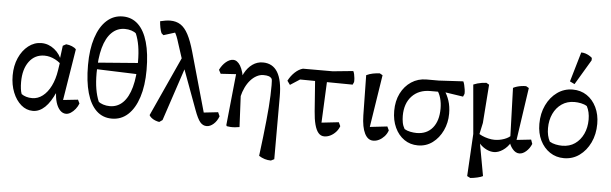

<svg xmlns="http://www.w3.org/2000/svg" viewBox="-56 -975 4488 1411"><g transform="rotate(5 2187.5 -270.0)"><path d="M202 14Q154 14 115.5 -19Q77 -52 54.5 -108Q32 -164 32 -233Q32 -305 57.5 -362.5Q83 -420 126.5 -454Q170 -488 223 -488Q275 -488 318.5 -453.5Q362 -419 380 -363L399 -322Q372 -357 332.5 -377.5Q293 -398 253 -398Q182 -398 140 -341.5Q98 -285 98 -190Q98 -163 101 -140Q104 -117 110 -102Q125 -91 145 -85Q165 -79 189 -79Q231 -79 266.5 -106.5Q302 -134 326.5 -183.5Q351 -233 361 -299L370 -359L366 -374L380 -482L404 -495Q427 -493 447.5 -484.5Q468 -476 478 -464L412 -55L387 -82L526 -97L539 -70Q531 -48 515.5 -28.5Q500 -9 482 2.5Q464 14 447 14Q422 14 402.5 -6.5Q383 -27 372 -63Q361 -99 361 -144L391 -128H327L365 -141Q332 -64 291 -25Q250 14 202 14Z M785 20Q718 20 671.5 -24Q625 -68 601 -152Q577 -236 577 -357Q577 -473 604.5 -558Q632 -643 682.5 -689Q733 -735 801 -735Q868 -735 914.5 -691Q961 -647 985 -563Q1009 -479 1009 -358Q1009 -242 981.5 -157Q954 -72 904 -26Q854 20 785 20ZM762 -70Q819 -70 859 -109.5Q899 -149 920 -225.5Q941 -302 941 -412Q941 -478 932.5 -528.5Q924 -579 907 -619Q896 -630 873 -637.5Q850 -645 824 -645Q768 -645 727.5 -605.5Q687 -566 666 -490Q645 -414 645 -303Q645 -237 653.5 -187Q662 -137 679 -96Q690 -85 713.5 -77.5Q737 -70 762 -70ZM964 -321 620 -333 623 -379 967 -406Z M1484 14Q1456 14 1436 -10Q1416 -34 1393 -97L1275 -417Q1265 -445 1252 -486.5Q1239 -528 1223 -576Q1214 -606 1207 -623Q1200 -640 1192 -653.5Q1184 -667 1171 -685L1222 -659L1110 -624L1095 -637Q1088 -652 1083 -677.5Q1078 -703 1077 -724Q1097 -729 1116.5 -732Q1136 -735 1151 -735Q1195 -735 1227 -714.5Q1259 -694 1284 -647Q1309 -600 1331 -522L1463 -54L1425 -80L1560 -95L1573 -66Q1560 -30 1535 -8Q1510 14 1484 14ZM1135 14Q1120 12 1104 5.5Q1088 -1 1076.5 -10.5Q1065 -20 1060 -30L1265 -480L1301 -432L1158 -2Z M1977 225Q1930 225 1888 198Q1898 120 1905.5 55Q1913 -10 1918.5 -64.5Q1924 -119 1927.5 -165Q1931 -211 1932.5 -251Q1934 -291 1934 -327Q1934 -366 1930 -374Q1922 -386 1907.5 -391Q1893 -396 1868 -396Q1843 -396 1818.5 -383Q1794 -370 1773.5 -347Q1753 -324 1737.5 -292Q1722 -260 1713 -221L1701 -266L1693 -295Q1699 -352 1722 -395.5Q1745 -439 1779.5 -463.5Q1814 -488 1856 -488Q2001 -488 2001 -250V213ZM1633 2 1628 -5 1670 -415 1697 -387 1554 -378 1539 -406Q1557 -443 1584 -465.5Q1611 -488 1637 -488Q1667 -488 1690 -451Q1702 -431 1710.5 -401.5Q1719 -372 1722 -337L1713 -267L1726 0Q1711 3 1693 4.5Q1675 6 1658.5 5Q1642 4 1633 2Z M2352 14Q2326 14 2308.5 -6.5Q2291 -27 2280.5 -67Q2270 -107 2266 -164L2247 -422L2339 -427L2322 -57L2289 -81L2450 -99L2463 -71Q2454 -46 2436.5 -27Q2419 -8 2397 3Q2375 14 2352 14ZM2068 -341 2047 -370Q2066 -407 2094.5 -433.5Q2123 -460 2153 -468H2372L2523 -483Q2528 -474 2531 -460.5Q2534 -447 2535.5 -432Q2537 -417 2536 -403L2527 -383L2139 -387Z M2713 14Q2673 14 2650 -32Q2627 -78 2625 -164L2620 -461Q2643 -472 2668 -477Q2693 -482 2719 -483L2740 -471L2675 -54L2650 -81L2808 -99L2821 -71Q2812 -45 2794.5 -26Q2777 -7 2756 3.5Q2735 14 2713 14Z M3043 20Q2986 20 2942 -10.5Q2898 -41 2873 -95Q2848 -149 2848 -218Q2848 -291 2876 -347Q2904 -403 2953 -435.5Q3002 -468 3065 -468H3155L3335 -478Q3340 -469 3344 -452.5Q3348 -436 3350.5 -418.5Q3353 -401 3352 -387L3343 -366L3210 -386H3100Q3015 -386 2964.5 -332.5Q2914 -279 2914 -187Q2914 -162 2918.5 -137.5Q2923 -113 2936 -91Q2954 -80 2979 -75Q3004 -70 3026 -70Q3101 -70 3143.5 -121.5Q3186 -173 3186 -264Q3186 -305 3176 -340.5Q3166 -376 3148 -398L3202 -400Q3224 -370 3238 -327.5Q3252 -285 3252 -232Q3252 -165 3225 -107.5Q3198 -50 3151 -15Q3104 20 3043 20Z M3448 225 3424 213 3446 -174 3449 -16 3410 -461Q3424 -467 3439.5 -471.5Q3455 -476 3471.5 -478.5Q3488 -481 3505 -482L3526 -470L3505 -186L3486 -98L3495 -45L3540 203Q3528 210 3500.5 216.5Q3473 223 3448 225ZM3604 20Q3577 20 3550 7Q3523 -6 3502.5 -27Q3482 -48 3473 -73L3476 -111Q3487 -101 3508 -91.5Q3529 -82 3554 -76Q3579 -70 3600 -70Q3637 -70 3671.5 -82.5Q3706 -95 3722 -114L3724 -61Q3702 -24 3669 -2Q3636 20 3604 20ZM3791 14Q3763 14 3740 -14Q3717 -42 3712 -75L3715 -100L3703 -462Q3716 -469 3731 -473.5Q3746 -478 3762.5 -480.5Q3779 -483 3798 -483L3819 -471L3758 -53L3732 -80L3869 -95L3880 -64Q3866 -30 3841 -8Q3816 14 3791 14Z M4120 20Q4062 20 4016.5 -10.5Q3971 -41 3945 -94Q3919 -147 3919 -216Q3919 -293 3948.5 -354.5Q3978 -416 4028.5 -452Q4079 -488 4142 -488Q4201 -488 4246 -458Q4291 -428 4317 -374.5Q4343 -321 4343 -252Q4343 -175 4313.5 -113.5Q4284 -52 4234 -16Q4184 20 4120 20ZM4099 -70Q4154 -70 4193.5 -97.5Q4233 -125 4255 -172Q4277 -219 4277 -278Q4277 -335 4255 -376Q4236 -388 4211 -393Q4186 -398 4163 -398Q4109 -398 4069 -370.5Q4029 -343 4007 -296Q3985 -249 3985 -190Q3985 -133 4007 -92Q4027 -80 4052 -75Q4077 -70 4099 -70ZM4151 -529 4116 -546 4180 -765Q4196 -765 4210.5 -760.5Q4225 -756 4238 -748.5Q4251 -741 4261 -732V-714Z"/></g></svg>

Font: Eczar
Style: Regular
Weight: 400
Designer: Vaibhav Singh
Foundry: Rosetta Type Foundry
Version: Version 2.000